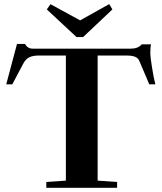

<svg xmlns="http://www.w3.org/2000/svg" viewBox="-20 -895 770 915"><path d="M344.7 -718.3 203.1 -850.1 220.7 -875 361.8 -797.9 500.5 -875.5 515.6 -850.1 376 -718.3ZM200.7 0V-27.8L293.9 -34.2V-630.4H164.6Q137.7 -630.4 120.1 -622.3Q102.5 -614.3 90.3 -590.8L38.6 -493.2H9.8L61 -685.5H99.1Q111.8 -663.1 135.7 -663.1H603Q638.2 -663.1 655.3 -683.6H699.7Q696.3 -670.9 696.3 -638.7Q696.3 -625.5 704.1 -575.7Q711.9 -525.9 720.2 -493.2H691.4L644 -604.5Q638.2 -618.7 623.5 -624.5Q608.9 -630.4 582.5 -630.4H445.3V-34.2L538.1 -27.8V0Z"/></svg>

Font: Elstob 14pt
Style: Bold
Weight: 700
Designer: Peter S. Baker
Version: Version 1.015